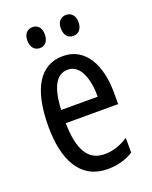

<svg xmlns="http://www.w3.org/2000/svg" viewBox="-138 -793 693 878"><g transform="rotate(-20 209.0 -354.0)"><path d="M87 -668C87 -633 106 -616 130 -616C154 -616 172 -633 172 -668C172 -701 154 -718 130 -718C106 -718 87 -702 87 -668ZM250 -668C250 -633 268 -616 293 -616C317 -616 336 -633 336 -668C336 -701 317 -718 293 -718C269 -718 250 -702 250 -668ZM215 -546C102 -546 43 -447 43 -265C43 -109 96 10 233 10C279 10 320 -1 358 -24V-96C318 -70 281 -59 242 -59C163 -59 125 -123 123 -253H378V-309C378 -442 325 -546 215 -546ZM215 -480C275 -480 302 -405 302 -317H124C129 -428 160 -480 215 -480Z"/></g></svg>

Font: Noto Sans UI Condensed
Style: Regular
Weight: 400
Width: 3
Designer: Monotype Design Team
Foundry: Monotype Imaging Inc.
Version: Version 1.901